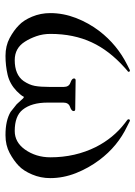

<svg xmlns="http://www.w3.org/2000/svg" viewBox="88 -586 513 730"><g transform="rotate(90 345.0 -221.5)"><path d="M192.9 14.6Q154.8 14.6 125.2 -1.2Q95.7 -17.1 76.7 -36.1Q57.6 -53.7 43.9 -86.4Q30.3 -119.1 30.3 -155.3Q30.3 -205.1 48.8 -253.2Q67.4 -301.3 98.6 -342.3Q150.9 -410.2 227.1 -448.2Q227.1 -448.2 246.6 -458Q248 -458.5 249.5 -458.5Q253.4 -458.5 253.4 -451.7Q252.4 -451.7 237.8 -438.5Q172.4 -379.9 141.6 -313.5Q109.4 -244.6 109.4 -156.2Q109.4 -127.4 118.2 -102.5Q127 -77.6 138.7 -59.6Q163.1 -20.5 209 -20.5Q264.6 -20.5 288.6 -54.2Q303.2 -75.7 307.1 -96.9Q311 -118.2 311 -153.3V-207Q311 -226.6 294.9 -232.2Q278.8 -237.8 278.8 -245.6Q278.8 -252 285.6 -252L396 -250.5Q402.8 -250.5 402.8 -244.1Q402.8 -236.3 386.7 -230.7Q370.6 -225.1 370.6 -205.6V-145Q370.6 -84.5 397.5 -50.8Q421.4 -20.5 478.5 -20.5Q521 -20.5 548.8 -59.1Q578.6 -101.1 578.6 -156.2Q578.6 -250.5 539.1 -329.6Q505.4 -395.5 449.7 -438.5Q434.1 -449.7 434.1 -451.7Q434.1 -458.5 438 -458.5Q439.5 -458.5 440.9 -458Q450.7 -452.6 460.4 -448.2Q536.6 -412.1 588.9 -342.3Q619.6 -301.3 638.7 -253.2Q657.7 -205.1 657.7 -155.3Q657.7 -119.1 643.8 -86.4Q629.9 -53.7 611.3 -36.1Q591.8 -17.1 562.3 -1.2Q532.7 14.6 495.1 14.6H493.2Q438.5 14.6 405.8 -4.9Q401.4 -7.8 377 -27.8Q374 -30.3 363.5 -42.5Q353 -54.7 351.6 -54.7H348.1Q346.7 -49.8 338.6 -40.5Q330.6 -31.2 326.7 -27.8Q299.3 -1.5 264.6 6.6Q230 14.6 192.9 14.6Z"/></g></svg>

Font: Caudex
Style: Regular
Weight: 400
Version: Version 1.04